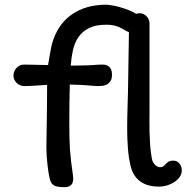

<svg xmlns="http://www.w3.org/2000/svg" viewBox="-20 -777 801 802"><path d="M183.6 -50.8Q182.6 -55.2 181.2 -66.2Q179.7 -77.1 178 -92.3Q176.3 -107.4 175 -124.8Q173.8 -142.1 173.8 -159.2Q173.8 -172.9 174.3 -200.2Q174.8 -227.5 175.3 -262.9Q175.8 -298.3 176.3 -339.4Q176.8 -380.4 176.8 -422.4Q150.4 -420.9 126 -419.2Q101.6 -417.5 81.1 -417.5Q71.3 -417.5 63 -421.4Q54.7 -425.3 48.8 -431.4Q43 -437.5 39.6 -445.1Q36.1 -452.6 36.1 -460.4Q36.1 -469.7 39.6 -478.3Q43 -486.8 49.1 -493.4Q55.2 -500 63.5 -503.7Q71.8 -507.3 81.1 -507.3L175.8 -505.4Q176.8 -505.4 178.2 -505.1Q179.7 -504.9 180.7 -504.9Q182.6 -517.1 185.1 -531Q187.5 -544.9 189.7 -557.4Q191.9 -569.8 193.8 -579.3Q195.8 -588.9 196.8 -592.3Q218.8 -672.9 277.8 -715.1Q336.9 -757.3 423.3 -757.3Q432.6 -757.3 448 -754.6Q463.4 -752 481 -747.1Q498.5 -742.2 516.6 -735.1Q534.7 -728 548.8 -719.2Q556.2 -721.7 563.5 -721.7Q572.8 -721.7 580.3 -717.8Q587.9 -713.9 593.3 -707.8Q598.6 -701.7 601.6 -694.3Q604.5 -687 604.5 -680.2V-321.8Q604.5 -295.4 604.2 -270Q604 -244.6 604.7 -219Q605.5 -193.4 607.4 -167.5Q609.4 -141.6 614.3 -114.7Q615.7 -106 619.6 -99.1Q623.5 -92.3 628.4 -87.6Q633.3 -83 638.9 -80.8Q644.5 -78.6 648.9 -78.6Q656.2 -78.6 661.1 -81.8Q666 -85 668.5 -87.9Q671.4 -91.3 674.6 -94.5Q677.7 -97.7 681.6 -100.3Q685.5 -103 691.2 -104.5Q696.8 -106 704.6 -106Q713.4 -106 719.7 -102.3Q726.1 -98.6 730.5 -92.8Q734.9 -86.9 737.1 -79.6Q739.3 -72.3 739.3 -64.9Q739.3 -49.8 730.2 -37.4Q721.2 -24.9 707.5 -16.1Q693.8 -7.3 677.7 -2.4Q661.6 2.4 647.5 2.4Q596.7 3.4 565.7 -19.3Q534.7 -42 524.9 -86.4Q517.1 -120.1 514.2 -159.4Q511.2 -198.7 511.2 -239.3Q511.2 -279.8 512.5 -319.6Q513.7 -359.4 514.6 -394.5L518.6 -642.6Q508.8 -646.5 500 -651.9Q491.2 -657.2 481 -662.1Q470.7 -667 457.3 -670.4Q443.8 -673.8 424.8 -673.8Q379.4 -673.8 351.6 -659.7Q323.7 -645.5 307.6 -621.8Q291.5 -598.1 284.7 -567.4Q277.8 -536.6 275.4 -502.9Q287.6 -502.9 296.1 -503.2Q304.7 -503.4 312 -503.4Q326.2 -503.4 340.8 -503.9Q355.5 -504.4 369.6 -505.4H370.6Q379.4 -506.3 388.9 -506.8Q398.4 -507.3 408.2 -507.3Q414.6 -507.3 421.6 -505.6Q428.7 -503.9 434.6 -499.3Q440.4 -494.6 444.1 -486.6Q447.8 -478.5 447.8 -465.8Q447.8 -448.2 441.7 -438.7Q435.5 -429.2 426.8 -424.3Q418 -419.4 408 -418.5Q397.9 -417.5 390.6 -417.5Q382.8 -417.5 372.8 -418.2Q362.8 -418.9 348.9 -420.2Q335 -421.4 316.2 -422.4Q297.4 -423.3 271.5 -423.8Q270.5 -387.2 270 -346.9Q269.5 -306.6 269.5 -260.7Q269.5 -229.5 270 -203.9Q270.5 -178.2 272.2 -153.6Q273.9 -128.9 276.9 -103Q279.8 -77.1 284.7 -44.9Q288.6 -17.1 278.6 -6.1Q268.6 4.9 251 4.9Q231 4.9 219.2 2.4Q207.5 0 200.4 -6.3Q193.4 -12.7 189.9 -23.4Q186.5 -34.2 183.6 -50.8Z"/></svg>

Font: Short Stack
Style: Regular
Weight: 400
Designer: James Grieshaber
Foundry: James Grieshaber
Version: Version 1.002